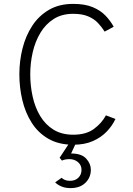

<svg xmlns="http://www.w3.org/2000/svg" viewBox="-20 -732 682 987"><path d="M356.5 12Q282 12 229 -18.5Q176 -49 143 -101Q110 -153 94.8 -217.5Q79.5 -282 79.5 -350Q79.5 -418.5 95.8 -483.2Q112 -548 145.8 -599.5Q179.5 -651 231.8 -681.5Q284 -712 356 -712Q417 -712 457.2 -695Q497.5 -678 523 -651Q548.5 -624 564.5 -594.5L518 -569.5Q503 -593.5 483 -614.5Q463 -635.5 432.5 -648.2Q402 -661 356 -661Q298 -661 256.2 -634.5Q214.5 -608 187.8 -563.5Q161 -519 148.2 -463.5Q135.5 -408 135.5 -350Q135.5 -291.5 147.8 -235.8Q160 -180 186.5 -135.8Q213 -91.5 255 -65.5Q297 -39.5 356.5 -39.5Q423 -39.5 463.2 -69.5Q503.5 -99.5 524.5 -139L573.5 -120.5Q557.5 -86 528.8 -55.8Q500 -25.5 457.5 -6.8Q415 12 356.5 12ZM342.5 235Q316.5 235 296.5 226.8Q276.5 218.5 263.5 205.5L296.5 182Q303.5 188.5 313.8 193Q324 197.5 339 197.5Q367 197.5 383 181.5Q399 165.5 399 141Q399 117 381 101.5Q363 86 336.5 86Q326 86 316.5 87.8Q307 89.5 298.5 93.5L286.5 79L338.5 0H372L345.5 57Q399 57 423 83.2Q447 109.5 447 140.5Q447 180.5 419 207.8Q391 235 342.5 235Z"/></svg>

Font: Overpass ExtraLight
Style: Regular
Weight: 250
Designer: Delve Withrington, Dave Bailey, Thomas Jockin
Foundry: Delve Fonts LLC
Version: Version 4.000